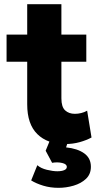

<svg xmlns="http://www.w3.org/2000/svg" viewBox="-20 -676 489 921"><path d="M292.5 15Q207.5 15 159 -32.8Q110.5 -80.5 110.5 -175.5V-656H274.5V-510H394V-380H274.5V-204Q274.5 -163 292.5 -146.5Q310.5 -130 339 -130Q354.5 -130 369.8 -133.8Q385 -137.5 398 -145L419 -16.5Q395.5 -3.5 362.5 5.8Q329.5 15 292.5 15ZM11.5 -380V-510H125.5V-380ZM261 225Q221.5 225 187.8 214.8Q154 204.5 129.5 189.5L159 116.5Q176 131.5 204.8 138.5Q233.5 145.5 255 145.5Q275.5 145.5 288 140.2Q300.5 135 300.5 124.5Q300.5 111 278.2 105.8Q256 100.5 230 105L199 47L226.5 -20H313.5L297 31Q351.5 36.5 383.8 59.5Q416 82.5 416 124Q416 159.5 392.5 181.8Q369 204 333.2 214.5Q297.5 225 261 225Z"/></svg>

Font: Geologica Roman
Style: Bold
Weight: 700
Designer: Sindre Bremnes, Frode Helland
Foundry: Monokrom Skriftforlag AS
Version: Version 1.010;gftools[0.9.28]